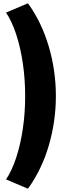

<svg xmlns="http://www.w3.org/2000/svg" viewBox="-20 -895 403 1175"><path d="M151 260Q236 142.5 279 -5.8Q322 -154 322 -307Q322 -463.5 278 -612Q234 -760.5 151 -875L17 -818Q53 -764.5 79.2 -684.2Q105.5 -604 119.8 -507.2Q134 -410.5 134 -307Q134 -204 119.8 -107.2Q105.5 -10.5 79.2 69.5Q53 149.5 17 203Z"/></svg>

Font: Spartan Black
Style: Regular
Weight: 900
Designer: Matt Bailey, Mirko Velimirovic
Foundry: Matt Bailey
Version: Version 1.003; ttfautohint (v1.8.3)